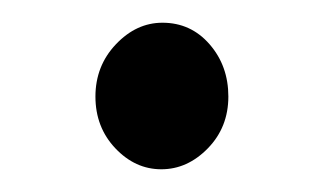

<svg xmlns="http://www.w3.org/2000/svg" viewBox="-20 -133 286 169"><path d="M122 16Q99 16 81.5 -2.5Q64 -21 64 -48Q64 -75 82 -94Q100 -113 123 -113Q148 -113 164.5 -94Q181 -75 181 -48Q181 -21 163 -2.5Q145 16 122 16Z"/></svg>

Font: Lora
Style: Regular
Weight: 400
Designer: Olga Karpushina, Alexei Vanyashin (Cyrillic)
Foundry: Cyreal
Version: Version 3.005; ttfautohint (v1.8.4.7-5d5b)